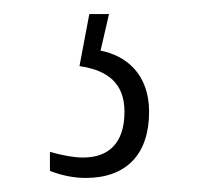

<svg xmlns="http://www.w3.org/2000/svg" viewBox="-20 -29 294 273"><path d="M102 224C159 224 192 191 192 130C192 76 159 50 123 43L135 -9H107L93 65C134 71 157 90 157 130C157 175 134 195 98 195C85 195 69 192 51 187V214C69 221 86 224 102 224Z"/></svg>

Font: Noto Serif Georgian ExtraCondensed ExtraLight
Style: Regular
Weight: 200
Width: 2
Designer: Monotype Design Team, Akaki Razmadze
Foundry: Google LLC
Version: Version 2.003